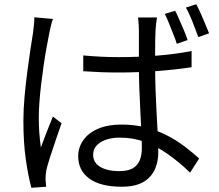

<svg xmlns="http://www.w3.org/2000/svg" viewBox="-20 -843 1040 911"><path d="M375 -580Q418 -576 459.5 -574Q501 -572 544 -572Q635 -572 724 -579Q813 -586 889 -601V-524Q809 -512 720 -505.5Q631 -499 543 -499Q500 -499 459.5 -500.5Q419 -502 375 -505ZM725 -760Q722 -744 720.5 -729.5Q719 -715 718 -699Q717 -681 716.5 -653.5Q716 -626 716 -594Q716 -562 716 -532Q716 -475 718 -418Q720 -361 723 -307Q726 -253 728.5 -206Q731 -159 731 -120Q731 -89 722.5 -60Q714 -31 694.5 -7.5Q675 16 641.5 29.5Q608 43 558 43Q457 43 404 4.5Q351 -34 351 -102Q351 -143 375 -177.5Q399 -212 445 -232Q491 -252 556 -252Q619 -252 673 -238Q727 -224 772.5 -200.5Q818 -177 856 -148Q894 -119 925 -91L882 -24Q830 -74 777.5 -111Q725 -148 669 -169Q613 -190 549 -190Q493 -190 457.5 -168Q422 -146 422 -109Q422 -71 456 -51Q490 -31 544 -31Q587 -31 610 -44.5Q633 -58 643 -82.5Q653 -107 653 -140Q653 -167 651 -212.5Q649 -258 646 -313Q643 -368 641 -424.5Q639 -481 639 -531Q639 -583 639 -627.5Q639 -672 639 -698Q639 -711 638 -728.5Q637 -746 635 -760ZM231 -753Q228 -745 224.5 -732.5Q221 -720 218.5 -707.5Q216 -695 214 -686Q208 -657 201 -618.5Q194 -580 187.5 -535.5Q181 -491 175.5 -445.5Q170 -400 167 -358Q164 -316 164 -283Q164 -246 166.5 -213Q169 -180 174 -143Q182 -166 192 -192Q202 -218 212.5 -244Q223 -270 231 -290L272 -258Q260 -224 245.5 -181.5Q231 -139 218.5 -100.5Q206 -62 200 -37Q198 -27 197 -14.5Q196 -2 196 8Q197 15 197.5 25Q198 35 199 43L129 48Q114 -6 102.5 -86.5Q91 -167 91 -269Q91 -324 96.5 -384.5Q102 -445 109.5 -503Q117 -561 124.5 -609.5Q132 -658 137 -689Q139 -707 141 -725.5Q143 -744 143 -761ZM811 -792Q820 -775 831 -749.5Q842 -724 853 -698.5Q864 -673 870 -653L819 -635Q812 -657 802 -682Q792 -707 782 -732Q772 -757 762 -777ZM911 -823Q921 -805 932 -780Q943 -755 953.5 -730Q964 -705 972 -685L921 -667Q909 -700 893.5 -739.5Q878 -779 862 -807Z"/></svg>

Font: Noto Sans HK
Style: Regular
Weight: 400
Designer: Ryoko NISHIZUKA 西塚涼子 (kana, bopomofo & ideographs); Paul D. Hunt (Latin, Greek & Cyrillic); Sandoll Communications 산돌커뮤니
Foundry: Adobe
Version: Version 2.004-H2;hotconv 1.0.118;makeotfexe 2.5.65603